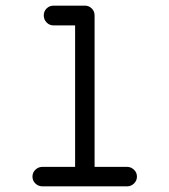

<svg xmlns="http://www.w3.org/2000/svg" viewBox="-20 -662 600 680"><path d="M170 -642Q281 -642 281 -642Q295 -642 305 -632Q315 -622 315 -607V-71H430Q444 -71 454.5 -61Q465 -51 465 -36.5Q465 -22 454.5 -12Q444 -2 430 -2H130Q116 -2 105.5 -12Q95 -22 95 -36.5Q95 -51 105.5 -61Q116 -71 130 -71H246V-572H170Q155 -572 145 -582.5Q135 -593 135 -607.5Q135 -622 145 -632Q155 -642 170 -642Z"/></svg>

Font: Brass Mono
Style: Regular
Weight: 400
Monospace: yes
Version: Version 1.100; ttfautohint (v1.8.3) -l 8 -r 50 -G 200 -x 14 